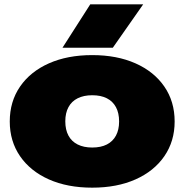

<svg xmlns="http://www.w3.org/2000/svg" viewBox="-20 -847 850 885"><path d="M405 18Q291 18 205.5 -20Q120 -58 72.5 -127Q25 -196 25 -287Q25 -379 72.5 -448Q120 -517 205.5 -555Q291 -593 405 -593Q519 -593 604.5 -555Q690 -517 737.5 -448Q785 -379 785 -287Q785 -196 737.5 -127Q690 -58 604.5 -20Q519 18 405 18ZM405 -167Q445 -167 472.5 -181Q500 -195 514.5 -222Q529 -249 529 -287Q529 -326 514.5 -353Q500 -380 472.5 -394Q445 -408 405 -408Q366 -408 338 -394Q310 -380 295.5 -353Q281 -326 281 -288Q281 -249 295.5 -222Q310 -195 338 -181Q366 -167 405 -167ZM396 -827H640L500 -627H268Z"/></svg>

Font: Bounded
Style: Regular
Weight: 900
Designer: Vlad Churkin
Version: Version 1.0